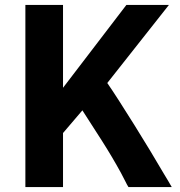

<svg xmlns="http://www.w3.org/2000/svg" viewBox="-20 -763 734 783"><path d="M83.5 0V-743H237V-405L495.5 -743H669L417.5 -424.5Q437 -396.5 466 -351.2Q495 -306 528 -253.2Q561 -200.5 592.5 -148.2Q624 -96 648.5 -54Q657 -40.5 664.8 -27Q672.5 -13.5 680.5 0H504Q497.5 -10 491.8 -22.2Q486 -34.5 473.5 -57.5Q438 -122.5 395.5 -189.2Q353 -256 316 -313L237 -220.5V0Z"/></svg>

Font: Merriweather Sans
Style: Bold
Weight: 700
Designer: Eben Sorkin
Foundry: Eben Sorkin
Version: Version 1.008; ttfautohint (v1.7.19-72a1) -l 8 -r 50 -G 200 